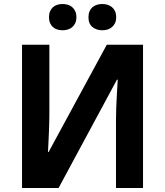

<svg xmlns="http://www.w3.org/2000/svg" viewBox="-20 -937 823 957"><path d="M89.8 -713.9H226.1V-376Q226.1 -363.8 225.8 -348.6Q225.6 -333.5 225.1 -317.1Q224.6 -300.8 224.1 -284.4Q223.6 -268.1 222.7 -252.4Q220.7 -216.3 219.2 -179.2H222.2L512.2 -713.9H692.9V0H558.1V-335.9Q558.1 -363.8 559.3 -398.7Q560.5 -433.6 562.5 -465.3Q564.5 -502.4 566.9 -540H563L272 0H89.8ZM224.1 -851.1Q224.1 -868.2 229.5 -880.6Q234.9 -893.1 243.9 -901.1Q252.9 -909.2 265.4 -913.1Q277.8 -917 292 -917Q306.2 -917 318.6 -913.1Q331.1 -909.2 340.3 -901.1Q349.6 -893.1 355.2 -880.6Q360.8 -868.2 360.8 -851.1Q360.8 -834.5 355.2 -822.3Q349.6 -810.1 340.3 -802Q331.1 -793.9 318.6 -790Q306.2 -786.1 292 -786.1Q277.8 -786.1 265.4 -790Q252.9 -793.9 243.9 -802Q234.9 -810.1 229.5 -822.3Q224.1 -834.5 224.1 -851.1ZM420.9 -851.1Q420.9 -868.2 426.3 -880.6Q431.6 -893.1 440.9 -901.1Q450.2 -909.2 462.9 -913.1Q475.6 -917 490.2 -917Q503.9 -917 516.4 -913.1Q528.8 -909.2 538.3 -901.1Q547.9 -893.1 553.5 -880.6Q559.1 -868.2 559.1 -851.1Q559.1 -834.5 553.5 -822.3Q547.9 -810.1 538.3 -802Q528.8 -793.9 516.4 -790Q503.9 -786.1 490.2 -786.1Q460.9 -786.1 440.9 -802.2Q420.9 -818.4 420.9 -851.1Z"/></svg>

Font: Droid Sans
Style: Bold
Weight: 700
Foundry: Ascender Corporation
Version: Version 1.00 build 112